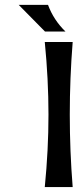

<svg xmlns="http://www.w3.org/2000/svg" viewBox="-20 -763 318 783"><path d="M276.4 0H162.6Q177.7 -152.3 177.7 -295.7Q177.7 -439 162.6 -591.8H276.4Q264.6 -443.8 264.6 -295.7Q264.6 -147.5 276.4 0ZM247.1 -634.3H163.6L56.2 -743.2H175.8Q198.7 -681.2 247.1 -634.3Z"/></svg>

Font: Rachana
Style: Bold
Weight: 700
Designer: Hussain KH
Foundry: Hussain KH, Rajeesh K Nambiar, Santhosh Thottingal, Swathanthra Malayalam Computing (http://smc.org.in)
Version: Version 7.0.0+20221109